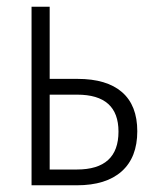

<svg xmlns="http://www.w3.org/2000/svg" viewBox="-20 -552 462 572"><path d="M74 0V-532H128V-317H211Q298 -317 343.5 -277.5Q389 -238 389 -161Q389 -83 342.5 -41.5Q296 0 209 0ZM128 -47H209Q333 -47 333 -160Q333 -270 210 -270H128Z"/></svg>

Font: Noto Sans Condensed Light
Style: Regular
Weight: 300
Width: 3
Designer: Monotype Design Team
Foundry: Monotype Imaging Inc.
Version: Version 2.013; ttfautohint (v1.8.4.7-5d5b)